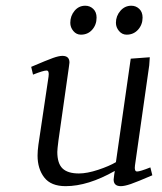

<svg xmlns="http://www.w3.org/2000/svg" viewBox="-20 -637 560 664"><path d="M87.9 -405.8Q142.6 -429.2 163.1 -436.5Q183.6 -443.8 195.8 -443.8Q220.2 -443.8 220.2 -420.9Q220.2 -419.4 219.7 -416.7Q219.2 -414.1 218.8 -409.4Q218.3 -404.8 217.8 -401.9L182.1 -150.9Q178.2 -120.6 178.2 -111.8Q178.2 -71.8 196.3 -54.4Q214.4 -37.1 252.9 -37.1Q281.2 -37.1 319.6 -49.8Q357.9 -62.5 380.9 -76.2L432.1 -434.1L498 -439L496.1 -411.1L446.8 -64.9Q443.8 -43.9 454.1 -43.9Q464.4 -43.9 500 -58.1L506.8 -30.8Q454.6 -8.3 432.6 -0.7Q410.6 6.8 397.9 6.8Q373 6.8 373 -16.1Q373 -19.5 375 -33.2L377 -45.9Q284.2 6.8 207 6.8Q156.2 6.8 133.1 -23.2Q109.9 -53.2 109.9 -99.1Q109.9 -114.7 112.8 -136.2L147.9 -372.1Q150.9 -393.1 141.1 -393.1Q129.9 -393.1 94.2 -378.9ZM223.1 -558.1Q223.1 -582 237.8 -599.6Q252.4 -617.2 274.9 -617.2Q291 -617.2 302.5 -606.2Q314 -595.2 314 -576.2Q314 -551.3 298.8 -534.2Q283.7 -517.1 259.8 -517.1Q244.1 -517.1 233.6 -529.8Q223.1 -542.5 223.1 -558.1ZM380.9 -558.1Q380.9 -581.5 396.2 -599.4Q411.6 -617.2 434.1 -617.2Q450.2 -617.2 461.7 -606.2Q473.1 -595.2 473.1 -576.2Q473.1 -551.8 457.5 -534.4Q441.9 -517.1 418 -517.1Q402.3 -517.1 391.6 -529.8Q380.9 -542.5 380.9 -558.1Z"/></svg>

Font: Dehuti Alt
Style: Italic
Weight: 400
Version: Version 1.2